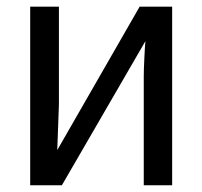

<svg xmlns="http://www.w3.org/2000/svg" viewBox="-20 -548 599 568"><path d="M154.3 -528.3H69.3V0H163.1L410.2 -426.3C409.2 -416.2 408.1 -399.3 407 -375.5C405.8 -351.7 405.3 -334 405.3 -322.3V0H489.3V-528.3H393.1L149.4 -104L154.3 -239.3Z"/></svg>

Font: Arimo
Style: Regular
Weight: 400
Designer: Steve Matteson
Foundry: Monotype Imaging Inc.
Version: Version 1.32